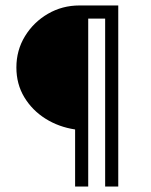

<svg xmlns="http://www.w3.org/2000/svg" viewBox="-20 -683 553 703"><path d="M255 0V-209Q195 -218 146.5 -248.5Q98 -279 69 -327Q40 -375 40 -436Q40 -499 71.5 -550.5Q103 -602 155.5 -632.5Q208 -663 271 -663H413V0H365V-615H303V0Z"/></svg>

Font: Teachers Medium
Style: Regular
Weight: 500
Designer: Alfredo Marco Pradil, Chank Diesel
Version: Version 1.001